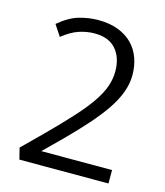

<svg xmlns="http://www.w3.org/2000/svg" viewBox="-99 -714 677 789"><g transform="rotate(15 239.5 -319.0)"><path d="M222 -581Q189 -581 156 -570Q123 -559 87 -530L56 -577Q101 -615 142.5 -626.5Q184 -638 222 -638Q271 -638 307.5 -624Q344 -610 368 -585.5Q392 -561 404 -527.5Q416 -494 416 -455Q416 -419 402.5 -382Q389 -345 362.5 -306Q336 -267 297.5 -223.5Q259 -180 209 -130L135 -57H436V0H57L45 -48L129 -131Q188 -190 229 -235Q270 -280 295.5 -317Q321 -354 332.5 -386.5Q344 -419 344 -452Q344 -510 313.5 -545.5Q283 -581 222 -581Z"/></g></svg>

Font: Mukta Light
Style: Regular
Weight: 300
Designer: Girish Dalvi and Yashodeep Gholap
Foundry: Ek Type
Version: Version 2.538;PS 1.002;hotconv 16.6.51;makeotf.lib2.5.65220;